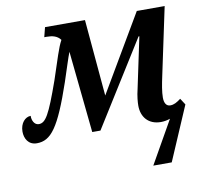

<svg xmlns="http://www.w3.org/2000/svg" viewBox="-82 -624 979 923"><g transform="rotate(-10 408.0 -163.0)"><path d="M711 2 593 210H683L796 -53L776 -84C756 -69 742 -61 724 -61C705 -61 695 -77 695 -104C695 -132 702 -169 710 -206L780 -536H644L424 -162L391 -536H196L184 -489H196C222 -489 247 -484 263 -462C244 -428 229 -374 196 -276C139 -115 119 -82 86 -82C64 -82 53 -107 54 -128C27 -128 2 -101 2 -60C2 -27 19 7 61 7C130 7 172 -48 244 -259C267 -328 280 -371 291 -399L332 0H372L631 -414H635L583 -168C574 -132 572 -102 572 -86C572 -32 604 10 666 10C681 10 697 7 711 2Z"/></g></svg>

Font: Noto Serif Condensed SemiBold
Style: Italic
Weight: 600
Width: 3
Italic angle: -12°
Designer: Monotype Design Team
Foundry: Monotype Imaging Inc.
Version: Version 2.014